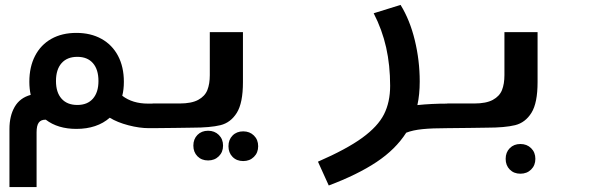

<svg xmlns="http://www.w3.org/2000/svg" viewBox="-20 -522 2440 782"><path d="M427 -42.5Q401.5 -20 367.2 -8.5Q333 3 291 3Q215.5 3 166.5 -34.5H165Q146.5 -34.5 137.8 -22.5Q129 -10.5 129 17V240H18.5V3.5Q18.5 -50 39.8 -86.8Q61 -123.5 105 -135.5Q99.5 -161.5 99.5 -189Q99.5 -249.5 122.8 -294.5Q146 -339.5 189.2 -363.8Q232.5 -388 291 -388Q349.5 -388 393.2 -363.8Q437 -339.5 460.8 -294.5Q484.5 -249.5 484.5 -189Q484.5 -157.5 478 -132Q519.5 -100 583 -100H602V0H587Q547.5 0 502.8 -11.8Q458 -23.5 427 -42.5ZM381 -192Q381 -239 358.5 -264.8Q336 -290.5 295 -290.5Q253.5 -290.5 230.8 -264.8Q208 -239 208 -192Q208 -145.5 230.8 -120Q253.5 -94.5 295 -94.5Q336 -94.5 358.5 -120.2Q381 -146 381 -192Z M601.5 -100.5H711.5Q760 -100.5 787.2 -115.2Q814.5 -130 824.5 -155Q834.5 -180 834.5 -216V-391H969.5V-187.5Q969.5 -102.5 944.5 -62.5Q919.5 -22.5 878 -12.2Q836.5 -2 762.5 -2L693.5 -1L601.5 0ZM767.5 71Q767.5 44.5 784.2 27.5Q801 10.5 827.5 10.5Q854 10.5 871.2 27.5Q888.5 44.5 888.5 71Q888.5 97.5 871.2 114.5Q854 131.5 827.5 131.5Q801 131.5 784.2 114.5Q767.5 97.5 767.5 71ZM910.5 73.5Q910.5 47 927.2 30Q944 13 970.5 13Q997 13 1014.2 30Q1031.5 47 1031.5 73.5Q1031.5 100 1014.2 117Q997 134 970.5 134Q944 134 927.2 117Q910.5 100 910.5 73.5Z M1569 -172.5Q1569 -256 1552.8 -328.5Q1536.5 -401 1502 -468L1611.5 -502Q1649.5 -440.5 1669.5 -358Q1689.5 -275.5 1689.5 -190.5Q1689.5 -137 1680 -94Q1738 -100 1801.5 -100V0Q1740 0 1700.5 4Q1661 8 1634.5 18.5Q1591 86.5 1513.5 138Q1436 189.5 1319 233.5L1275 136.5Q1392 85.5 1455.5 39.2Q1519 -7 1544 -56.5Q1569 -106 1569 -172.5Z M1801.5 -100.5H1911.5Q1960 -100.5 1987.2 -115.2Q2014.5 -130 2024.5 -155Q2034.5 -180 2034.5 -216V-391H2169.5V-187.5Q2169.5 -102.5 2144.5 -62.5Q2119.5 -22.5 2078 -12.2Q2036.5 -2 1962.5 -2L1893.5 -1L1801.5 0ZM2039.5 125Q2039.5 98.5 2056.2 81.5Q2073 64.5 2099.5 64.5Q2126 64.5 2143.2 81.5Q2160.5 98.5 2160.5 125Q2160.5 151.5 2143.2 168.5Q2126 185.5 2099.5 185.5Q2073 185.5 2056.2 168.5Q2039.5 151.5 2039.5 125Z"/></svg>

Font: JuliaMono
Style: Bold Italic
Weight: 700
Italic angle: -9°
Monospace: yes
Designer: cormullion
Foundry: corm
Version: Version 0.057; ttfautohint (v1.8.4)